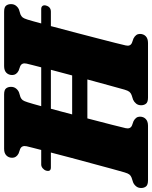

<svg xmlns="http://www.w3.org/2000/svg" viewBox="75 -817 740 934"><g transform="rotate(-90 445.0 -350.0)"><path d="M288.5 -108.5Q283.5 -86 301.5 -78L322.5 -70.5Q344.5 -59 344.5 -39.5Q344.5 -22 333.2 -11Q322 0 300.5 0H35Q13 0 5.2 -9.5Q-2.5 -19 -2.5 -33.5Q-2.5 -48 5.8 -58Q14 -68 25 -72.5L48 -80Q58 -84 63.2 -90.8Q68.5 -97.5 73.5 -114.5Q79.5 -134.5 90.5 -175Q101.5 -215.5 115.2 -266.5Q129 -317.5 143.5 -371.2Q158 -425 170 -472.5H97.5Q75.5 -472.5 82 -496Q85.5 -506 94 -512.8Q102.5 -519.5 111.5 -519.5H182.5Q188.5 -542.5 193.2 -561Q198 -579.5 200.5 -590.5Q205.5 -614 187 -622L165.5 -629.5Q144.5 -640.5 144.5 -660.5Q144.5 -678 155.8 -689Q167 -700 188 -700H452.5Q474.5 -700 482 -690.5Q489.5 -681 489.5 -666.5Q489.5 -652 481.5 -642Q473.5 -632 462.5 -627.5L439.5 -620.5Q429.5 -616 424.8 -609.5Q420 -603 414.5 -585.5Q411 -575 406.2 -558Q401.5 -541 395.5 -519.5H584.5Q590.5 -542.5 595.2 -561Q600 -579.5 602.5 -590.5Q608 -614 589 -622L568 -629.5Q547 -640.5 547 -660.5Q547 -678 558 -689Q569 -700 590.5 -700H854.5Q877 -700 884.5 -690.5Q892 -681 892 -666.5Q892 -652 884 -642Q876 -632 865 -627.5L842 -620.5Q832 -616 827 -609.5Q822 -603 816.5 -585.5Q813.5 -575 808.5 -558Q803.5 -541 798 -519.5H868Q879 -519.5 883.5 -512.8Q888 -506 885 -496Q878.5 -472.5 855 -472.5H785Q771.5 -422 756.2 -363.8Q741 -305.5 727 -251.5Q713 -197.5 703.2 -158.8Q693.5 -120 691 -108.5Q685.5 -86 704 -78L725 -70.5Q747 -59 747 -39.5Q747 -22 735.8 -11Q724.5 0 703 0H437.5Q415.5 0 407.8 -9.5Q400 -19 400 -33.5Q400 -48 408.2 -58Q416.5 -68 427 -72.5L450 -80Q460 -84 465.5 -90.8Q471 -97.5 476 -114.5Q482.5 -137.5 496 -186.8Q509.5 -236 525.5 -295H336Q318.5 -228 305 -175.2Q291.5 -122.5 288.5 -108.5ZM355.5 -369H545Q560 -424.5 572.5 -472.5H383Q376.5 -448.5 369.5 -422.2Q362.5 -396 355.5 -369Z"/></g></svg>

Font: Fraunces 72pt Soft Black
Style: Italic
Weight: 900
Italic angle: -16°
Version: Version 1.000;[b76b70a41]